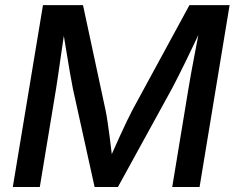

<svg xmlns="http://www.w3.org/2000/svg" viewBox="-20 -748 938 768"><path d="M31.2 0 151.9 -727.5H312L402.3 -306.6Q406.2 -288.1 410.4 -260Q414.6 -231.9 418.7 -200.2Q422.9 -168.5 426.3 -138.4Q429.7 -108.4 431.6 -85.9L407.7 -87.4Q418 -110.8 431.4 -141.1Q444.8 -171.4 459.2 -202.9Q473.6 -234.4 486.8 -262Q500 -289.6 509.8 -308.1L737.8 -727.5H898.4L778.3 0H668.9L733.9 -394Q737.8 -418 743.4 -449.2Q749 -480.5 755.6 -514.6Q762.2 -548.8 768.6 -582.8Q774.9 -616.7 780.3 -646.5L790.5 -645Q773.9 -608.9 756.3 -572Q738.8 -535.2 722.2 -501.2Q705.6 -467.3 691.4 -439.2Q677.2 -411.1 667 -392.1L451.7 0H358.4L271.5 -393.6Q266.6 -418.5 259.5 -459Q252.4 -499.5 244.6 -548.3Q236.8 -597.2 228.5 -646.5L241.2 -645Q236.8 -613.8 231.7 -579.6Q226.6 -545.4 221.7 -511.5Q216.8 -477.5 212.4 -446.8Q208 -416 204.1 -392.1L139.2 0Z"/></svg>

Font: Inter 20pt Medium
Style: Italic
Weight: 500
Italic angle: -9.3988°
Version: Version 4.001;git-66647c0bb